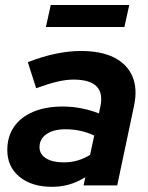

<svg xmlns="http://www.w3.org/2000/svg" viewBox="-20 -731 585 757"><path d="M185.6 5.6Q105 5.6 56.9 -33.9Q8.8 -73.3 8.8 -139.4Q8.8 -192.7 35.3 -231Q61.7 -269.3 110.9 -290.2Q160.1 -311 227.9 -311Q264.7 -311 301.2 -303.8Q337.7 -296.6 370 -283.8L375.8 -311.3Q387 -364.3 360.3 -390.8Q333.7 -417.2 269.7 -417.2Q241.3 -417.2 206.5 -409.2Q171.7 -401.1 122.6 -383.2L89.7 -485.9Q148.1 -508.6 200.3 -519.3Q252.4 -530 298.9 -530Q378.3 -530 429.8 -504.2Q481.3 -478.3 502.1 -429.8Q522.8 -381.3 508.4 -313.4L442.1 0H309.5L316.4 -32.4Q284.5 -12.7 252.7 -3.6Q220.8 5.6 185.6 5.6ZM231.8 -90.8Q260 -90.8 285.9 -98.3Q311.7 -105.8 335.1 -120.3L351.5 -196.4Q299.6 -221.3 238.3 -221.3Q191 -221.3 163.4 -202.3Q135.8 -183.3 135.8 -150.7Q135.8 -123 161.4 -106.9Q186.9 -90.8 231.8 -90.8ZM161 -624.6 180.1 -711.2H489.6L470.5 -624.6Z"/></svg>

Font: Red Hat Display VF
Style: Italic
Weight: 300
Italic angle: -12°
Designer: Pentagram, MCKL
Foundry: Pentagram, MCKL
Version: Version 1.023